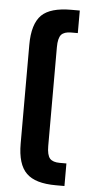

<svg xmlns="http://www.w3.org/2000/svg" viewBox="-52 -731 354 763"><g transform="rotate(5 125.5 -350.0)"><path d="M235 -700V-610H208Q181 -610 169 -597Q157 -583 157 -547V-153Q157 -117 169 -103Q181 -90 208 -90H235V0H201Q118 0 83 -35Q47 -70 47 -153V-547Q47 -630 83 -666Q118 -700 201 -700Z"/></g></svg>

Font: Adderley Bold
Style: Regular
Weight: 700
Designer: gorohovskiy
Version: Version 1.003 November 13, 2017